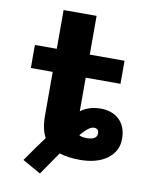

<svg xmlns="http://www.w3.org/2000/svg" viewBox="-88 -755 728 929"><g transform="rotate(10 275.5 -290.5)"><path d="M41 -386.7V-500H148.4V-690.4H310.5V-500H481.4V-386.7H310.5V-221.7Q351.6 -252 408.7 -252Q465.8 -252 500.5 -218.8Q535.2 -185.5 535.2 -125Q535.2 -64.5 485.4 -27.3Q435.5 9.8 350.6 9.8Q293 9.8 250 -3.9L172.9 108.4L83 57.6Q132.8 -13.7 170.9 -65.4Q148.4 -104.5 148.4 -172.9V-386.7ZM328.1 -107.4Q339.8 -99.6 366.2 -99.6Q416 -99.6 416 -131.8Q416 -155.3 392.1 -155.3Q368.2 -155.3 328.1 -107.4Z"/></g></svg>

Font: GenEi M Gothic v2 Heavy
Style: Regular
Weight: 800
Version: Version 2.0